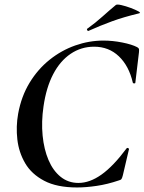

<svg xmlns="http://www.w3.org/2000/svg" viewBox="-20 -815 637 847"><path d="M320 12Q231 12 175 -17.5Q119 -47 91 -95Q63 -143 56.5 -200Q50 -257 60 -313Q74 -390 110.5 -450Q147 -510 199 -551.5Q251 -593 312 -614.5Q373 -636 436 -636Q477 -636 519.5 -627.5Q562 -619 585 -607Q592 -603 593 -599Q594 -595 593 -584L577 -450Q577 -447 572 -447Q567 -447 566 -450Q549 -524 504.5 -566.5Q460 -609 395 -609Q338 -609 291.5 -577.5Q245 -546 214.5 -487.5Q184 -429 172 -346Q162 -278 168 -217Q174 -156 194 -109Q214 -62 247.5 -35Q281 -8 326 -8Q376 -8 428 -45Q480 -82 538 -160Q541 -164 545.5 -161.5Q550 -159 549 -157L522 -42Q519 -30 516 -25.5Q513 -21 504 -19Q454 -2 406.5 5Q359 12 320 12ZM371 -679Q367 -677 364.5 -682.5Q362 -688 366 -689Q402 -715 432 -742Q462 -769 491 -793Q496 -797 515.5 -792.5Q535 -788 556.5 -780Q578 -772 590.5 -765Q603 -758 593 -756Q526 -740 474 -721Q422 -702 371 -679Z"/></svg>

Font: Cormorant Infant Light
Style: Italic
Weight: 300
Italic angle: -10°
Designer: Christian Thalmann (Catharsis Fonts)
Foundry: Catharsis Fonts
Version: Version 4.001